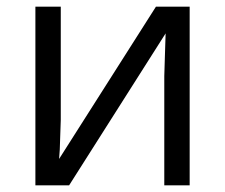

<svg xmlns="http://www.w3.org/2000/svg" viewBox="-20 -555 674 575"><path d="M86 0H187L476 -455L474 -392L472 -327V0H548V-535H447L157 -79L159 -107L162 -196V-535H86Z"/></svg>

Font: OpenSansMMV
Style: Regular
Weight: 400
Designer: Steve Matteson
Foundry: Ascender Corporation
Version: Version 4.000